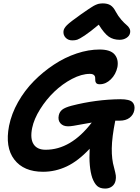

<svg xmlns="http://www.w3.org/2000/svg" viewBox="-20 -955 821 1128"><path d="M404.8 -717.8Q380.4 -717.8 365.5 -733.6Q350.6 -749.5 353 -772Q354.5 -788.1 372.8 -806.6Q391.1 -825.2 456.1 -871.1Q464.8 -877 479.2 -887Q493.7 -897 499.5 -900.9Q505.4 -904.8 515.9 -911.6Q526.4 -918.5 531 -920.9Q535.6 -923.3 543.5 -927Q551.3 -930.7 556.6 -931.9Q562 -933.1 568.8 -934.1Q575.7 -935.1 583 -935.1Q611.8 -935.1 629.2 -924.1Q646.5 -913.1 660.2 -886.2Q674.3 -859.9 692.6 -839.1Q710.9 -818.4 722.4 -809.3Q733.9 -800.3 740.5 -788.3Q747.1 -776.4 744.1 -761.2Q740.7 -743.7 723.1 -732.4Q705.6 -721.2 683.1 -721.2Q645.5 -721.2 618.9 -739.7Q592.3 -758.3 560.1 -810.1Q508.8 -767.1 477.3 -746.3Q445.8 -725.6 433.6 -721.7Q421.4 -717.8 404.8 -717.8ZM379.9 -212.9Q350.6 -212.9 335 -230.7Q319.3 -248.5 325.2 -276.9Q329.6 -297.9 345.7 -310.8Q361.8 -323.7 400.9 -334Q543 -370.6 687 -372.1Q741.2 -372.1 758.1 -354.7Q774.9 -337.4 769 -307.1Q763.7 -280.3 741.5 -263.2Q719.2 -246.1 683.1 -246.1H657.2Q637.7 -149.4 636.7 -84.2Q635.7 -19 649.9 28.8Q658.7 62.5 660.4 75.9Q662.1 89.4 659.2 105Q654.8 127.4 638.2 140.1Q621.6 152.8 598.1 152.8Q568.4 152.8 551.5 138.2Q534.7 123.5 522 89.8Q501 27.3 506.8 -81.1Q439 -8.8 372.1 22.7Q305.2 54.2 232.9 54.2Q119.1 54.2 64 -17.8Q8.8 -89.8 33.2 -215.8Q47.4 -286.6 85.9 -355Q124.5 -423.3 178.7 -478.3Q232.9 -533.2 296.9 -575.4Q360.8 -617.7 430.4 -640.9Q500 -664.1 564.9 -664.1Q628.4 -664.1 653.1 -635.3Q677.7 -606.4 669.9 -561Q660.6 -517.6 631.1 -488.8Q601.6 -460 565.9 -460Q551.8 -460 545.9 -466.3Q540 -472.7 539.8 -481.4Q539.6 -490.2 539.1 -499.3Q538.6 -508.3 531.2 -514.6Q523.9 -521 507.8 -521Q459.5 -521 403.1 -491.5Q346.7 -461.9 299.1 -416.3Q251.5 -370.6 215.6 -313.2Q179.7 -255.9 168.9 -203.1Q156.2 -140.6 177.2 -107.9Q198.2 -75.2 248 -75.2Q396.5 -75.2 519 -234.9Q493.7 -231 462.9 -225.1Q432.1 -219.2 412.8 -216.1Q393.6 -212.9 379.9 -212.9Z"/></svg>

Font: Shantell Sans Bouncy
Style: Italic
Weight: 600
Italic angle: -11.31°
Designer: Stephen Nixon, Anya Danilova, Shantell Martin
Foundry: Arrow Type
Version: Version 1.006;[9816181b4]